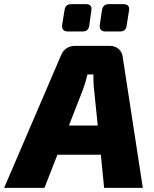

<svg xmlns="http://www.w3.org/2000/svg" viewBox="-65 -913 749 933"><path d="M266 -760H335C357 -760 366 -769 369 -791L379 -862C382 -883 374 -893 350 -893H285C261 -893 251 -884 248 -860L237 -792C235 -771 244 -760 266 -760ZM449 -760H517C539 -760 548 -769 551 -792L562 -862C565 -883 556 -893 533 -893H466C444 -893 434 -884 430 -861L420 -792C417 -771 427 -760 449 -760ZM441 0H629L531 -638C528 -667 502 -690 471 -690H299C268 -690 244 -674 232 -645L-45 0H151L214 -161H425ZM270 -303 339 -480C348 -505 355 -530 360 -551H389C389 -528 389 -503 392 -479L410 -303Z"/></svg>

Font: Exo 2 Extra Bold
Style: Italic
Weight: 800
Italic angle: -8°
Designer: Natanael Gama
Version: Version 1.001;PS 001.001;hotconv 1.0.88;makeotf.lib2.5.64775